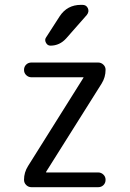

<svg xmlns="http://www.w3.org/2000/svg" viewBox="-20 -780 540 800"><path d="M96.7 -87.9 327.1 -455.1Q327.1 -456.1 327.6 -456.1Q328.1 -456.1 328.1 -457Q328.1 -458 327.1 -458H111.3Q98.6 -458 89.4 -466.8Q80.1 -475.6 80.1 -488.8Q80.1 -502 88.9 -510.7Q97.7 -519.5 111.3 -519.5H388.7Q401.4 -519.5 410.6 -510.7Q419.9 -502 419.9 -489.3Q419.9 -458 403.3 -431.6L172.9 -65.4Q172.9 -64.5 172.4 -64.5Q171.9 -64.5 171.9 -63Q171.9 -61.5 172.9 -61.5H388.7Q401.4 -61.5 410.6 -52.7Q419.9 -43.9 419.9 -30.8Q419.9 -17.6 411.1 -8.8Q402.3 0 388.7 0H111.3Q98.6 0 89.4 -8.8Q80.1 -17.6 80.1 -31.2Q80.1 -61.5 96.7 -87.9ZM317.4 -759.8H323.2Q339.8 -759.8 346.2 -745.6Q352.5 -731.4 341.8 -717.8L255.9 -620.1Q228.5 -589.8 190.4 -589.8Q177.7 -589.8 171.4 -602.1Q165 -614.3 171.9 -624L228.5 -711.9Q259.8 -759.8 317.4 -759.8Z"/></svg>

Font: Rounded Mgen+ 1mn regular
Style: Regular
Weight: 400
Designer: [Source Han Sans]
Ryoko NISHIZUKA  (kana & ideographs); Paul D. Hunt (Latin, Greek & Cyrillic); Wenlong ZHANG  (bopomofo
Version: Version 1.059.20150602